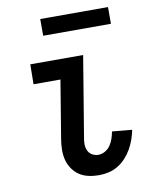

<svg xmlns="http://www.w3.org/2000/svg" viewBox="-81 -768 663 837"><g transform="rotate(-10 250.0 -349.5)"><path d="M290 8Q266 8 243.5 3Q221 -2 203 -14Q185 -26 172.5 -44.5Q160 -63 154.5 -84.5Q149 -106 149.5 -130Q150 -154 154 -177L196 -432H77L78 -520H312L253 -163Q250 -148 250.5 -133.5Q251 -119 257 -106.5Q263 -94 275.5 -87Q288 -80 302 -80Q318 -80 332.5 -88.5Q347 -97 356 -110.5Q365 -124 370 -139Q375 -154 378 -170L466 -162Q462 -141 454.5 -120Q447 -99 436 -79.5Q425 -60 409.5 -43Q394 -26 374.5 -14Q355 -2 333 3Q311 8 290 8ZM455 -633H155V-707H455Z"/></g></svg>

Font: Iosevka Semibold
Style: Italic
Weight: 600
Italic angle: -9°
Monospace: yes
Designer: Belleve Invis
Foundry: Belleve Invis
Version: Version 32.5.0; ttfautohint (v1.8.4)